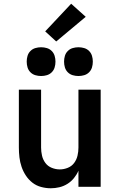

<svg xmlns="http://www.w3.org/2000/svg" viewBox="-20 -1000 640 1028"><path d="M252 8Q226 8 200 1Q174 -6 153.5 -22Q133 -38 118.5 -60Q104 -82 95.5 -107Q87 -132 84 -158Q81 -184 81 -210V-520H200V-210Q200 -188 205 -166.5Q210 -145 223 -127.5Q236 -110 257 -101.5Q278 -93 300 -93Q322 -93 343 -101.5Q364 -110 377 -127.5Q390 -145 395 -166.5Q400 -188 400 -210V-520H519V0H400V-86Q391 -65 376 -46.5Q361 -28 341 -15.5Q321 -3 298 2.5Q275 8 252 8ZM400 -593Q384 -593 369 -597.5Q354 -602 343 -613Q332 -624 327.5 -639Q323 -654 323 -670Q323 -686 327.5 -701Q332 -716 343 -727Q354 -738 369 -742.5Q384 -747 400 -747Q416 -747 431 -742.5Q446 -738 457 -727Q468 -716 472.5 -701Q477 -686 477 -670Q477 -654 472.5 -639Q468 -624 457 -613Q446 -602 431 -597.5Q416 -593 400 -593ZM200 -593Q184 -593 169 -597.5Q154 -602 143 -613Q132 -624 127.5 -639Q123 -654 123 -670Q123 -686 127.5 -701Q132 -716 143 -727Q154 -738 169 -742.5Q184 -747 200 -747Q216 -747 231 -742.5Q246 -738 257 -727Q268 -716 272.5 -701Q277 -686 277 -670Q277 -654 272.5 -639Q268 -624 257 -613Q246 -602 231 -597.5Q216 -593 200 -593ZM281 -778 222 -832 361 -980 439 -910Z"/></svg>

Font: Iosevka Custom Extended
Style: Bold
Weight: 700
Width: 7
Monospace: yes
Designer: Belleve Invis
Foundry: Belleve Invis
Version: Version 11.2.4; ttfautohint (v1.8.4)